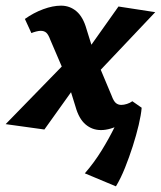

<svg xmlns="http://www.w3.org/2000/svg" viewBox="-46 -452 569 679"><path d="M311 8Q280 8 256.5 -12Q233 -32 221 -75L189 -178L132 -311Q125 -330 117.5 -336.5Q110 -343 98 -343Q91 -343 81.5 -340.5Q72 -338 65 -335L42 -385Q73 -407 107 -419.5Q141 -432 170 -432Q201 -432 224.5 -412Q248 -392 260 -349L289 -256L349 -113Q356 -94 364 -87.5Q372 -81 383 -81Q392 -81 403 -84.5Q414 -88 422 -94L455 -71Q421 -34 382.5 -13Q344 8 311 8ZM111 6 -26 -13 199 -244 241 -176ZM291 -185 249 -254 373 -429 503 -409ZM364 207 254 161Q287 123 313.5 80Q340 37 360 -4Q380 -45 392 -74L455 -71Q453 -46 444.5 -10Q436 26 423.5 65Q411 104 396 141.5Q381 179 364 207Z"/></svg>

Font: Ysabeau Infant ExtraBold
Style: Italic
Weight: 800
Italic angle: -12°
Designer: Christian Thalmann (Catharsis Fonts)
Version: Version 2.001;gftools[0.9.30]; featfreeze: ss01,ss02,lnum